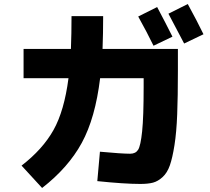

<svg xmlns="http://www.w3.org/2000/svg" viewBox="-20 -870 1040 953"><path d="M836 -688 742 -643Q710 -709 666 -788L760 -835Q801 -758 836 -688ZM990 -700 894 -654Q840 -758 816 -802L912 -850Q958 -766 990 -700ZM335 -790H492Q492 -704 489 -627H863V-518Q863 -391 859.5 -302Q856 -213 846 -149.5Q836 -86 823 -49Q810 -12 787 9Q764 30 739.5 36.5Q715 43 676 43Q597 43 463 29L476 -117Q585 -107 626 -107Q653 -107 665.5 -126.5Q678 -146 685.5 -218Q693 -290 693 -438V-482H477Q453 -284 386 -161Q319 -38 189 63L87 -48Q192 -129 245.5 -224.5Q299 -320 320 -482H97V-627H332Q335 -702 335 -790Z"/></svg>

Font: M PLUS 1p ExtraBold
Style: Regular
Weight: 800
Version: Version 1.062